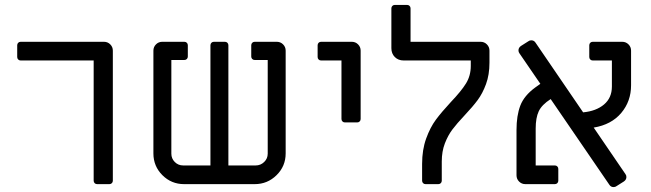

<svg xmlns="http://www.w3.org/2000/svg" viewBox="-20 -749 2647 781"><path d="M361 -14V-503H64Q58 -503 54 -507Q50 -511 50 -517V-565Q50 -571 54 -575Q58 -579 64 -579H403Q418 -579 428.5 -568.5Q439 -558 439 -543V-14Q439 -8 435 -4Q431 0 425 0H375Q369 0 365 -4Q361 -8 361 -14Z M604 -125V-543Q604 -558 614.5 -568.5Q625 -579 640 -579H730Q736 -579 740 -575Q744 -571 744 -565V-519Q744 -513 740 -509Q736 -505 730 -505H677V-124Q677 -104 691 -90Q705 -76 725 -76H836V-565Q836 -571 840 -575Q844 -579 850 -579H895Q901 -579 905 -575Q909 -571 909 -565V-76H1020Q1040 -76 1054.5 -90Q1069 -104 1069 -124V-505H1016Q1010 -505 1006 -509Q1002 -513 1002 -519V-565Q1002 -571 1006 -575Q1010 -579 1016 -579H1106Q1121 -579 1131.5 -568.5Q1142 -558 1142 -543V-125Q1142 -73 1105 -36.5Q1068 0 1016 0H729Q677 0 640.5 -36.5Q604 -73 604 -125Z M1369 -265V-503H1286Q1280 -503 1276 -507Q1272 -511 1272 -517V-565Q1272 -571 1276 -575Q1280 -579 1286 -579H1411Q1426 -579 1436.5 -568.5Q1447 -558 1447 -543V-265Q1447 -259 1443 -255Q1439 -251 1433 -251H1383Q1377 -251 1373 -255Q1369 -259 1369 -265Z M1697 -14V-82Q1697 -140 1713.5 -185.5Q1730 -231 1753 -262Q1776 -293 1814 -334Q1856 -378 1875.5 -409.5Q1895 -441 1895 -481V-503H1622Q1600 -503 1586 -517Q1572 -531 1572 -553V-715Q1572 -721 1576 -725Q1580 -729 1586 -729H1636Q1642 -729 1646 -725Q1650 -721 1650 -715V-579H1935Q1950 -579 1960.5 -568.5Q1971 -558 1971 -543V-494Q1971 -445 1957 -407Q1943 -369 1923 -342Q1903 -315 1870 -280Q1838 -246 1820 -222Q1802 -198 1789.5 -165.5Q1777 -133 1777 -92V-14Q1777 -8 1773 -4Q1769 0 1763 0H1711Q1705 0 1701 -4Q1697 -8 1697 -14Z M2459 3 2220 -346Q2184 -323 2171.5 -296.5Q2159 -270 2159 -226V-76H2237Q2243 -76 2247 -72Q2251 -68 2251 -62V-14Q2251 -8 2247 -4Q2243 0 2237 0H2117Q2102 0 2091.5 -10.5Q2081 -21 2081 -36V-220Q2081 -279 2096.5 -319.5Q2112 -360 2157 -393L2178 -408L2093 -532Q2089 -537 2089 -544Q2089 -555 2099 -562L2129 -581Q2134 -585 2141 -585Q2152 -585 2158 -576L2352 -292Q2405 -297 2437 -324Q2469 -351 2469 -397V-503H2391Q2385 -503 2381 -507Q2377 -511 2377 -517V-565Q2377 -571 2381 -575Q2385 -579 2391 -579H2511Q2526 -579 2536.5 -568.5Q2547 -558 2547 -543V-402Q2547 -337 2507 -289.5Q2467 -242 2395 -230L2524 -41Q2528 -36 2528 -29Q2528 -18 2518 -11L2488 8Q2483 12 2476 12Q2465 12 2459 3Z"/></svg>

Font: Miriam Libre
Style: Regular
Weight: 400
Version: Version 1.000